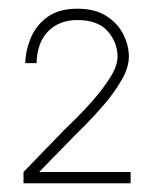

<svg xmlns="http://www.w3.org/2000/svg" viewBox="-20 -725 354 441"><path d="M64 -580H38Q39 -610 51 -638.5Q63 -667 89 -686Q115 -705 158 -705Q198 -705 224 -688.5Q250 -672 263 -646.5Q276 -621 276 -595Q276 -570 259.5 -541.5Q243 -513 220.5 -486.5Q198 -460 177 -439Q156 -418 147 -409L70 -330H280V-304H34V-330L128 -427Q136 -435 155.5 -454Q175 -473 196.5 -498Q218 -523 234 -548.5Q250 -574 250 -595Q250 -627 227.5 -653Q205 -679 158 -679Q116 -679 90.5 -653Q65 -627 64 -580Z"/></svg>

Font: Haskoy Thin
Style: Regular
Weight: 100
Designer: Ertekin Erdin
Foundry: Ertekin Erdin
Version: Version 2.000; ttfautohint (v1.8.4.7-5d5b)